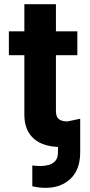

<svg xmlns="http://www.w3.org/2000/svg" viewBox="-20 -696 432 920"><path d="M257.8 -104.5Q285.2 -110.4 364.3 -127Q364.3 -86.9 364.3 33.2Q364.3 115.2 319.3 159.2Q273.4 204.1 198.2 204.1Q180.7 204.1 166 202.1Q150.4 200.2 134.8 196.3Q134.8 163.1 134.8 96.7Q143.6 97.7 152.3 98.6Q161.1 99.6 172.9 99.6Q192.4 99.6 211.9 94.7Q231.4 89.8 245.1 75.2Q257.8 60.5 257.8 33.2Q257.8 -12.7 257.8 -104.5ZM350.6 -545.9Q350.6 -516.6 350.6 -431.6Q268.6 -431.6 22.5 -431.6Q22.5 -460 22.5 -545.9Q104.5 -545.9 350.6 -545.9ZM96.7 -675.8Q134.8 -675.8 248 -675.8Q248 -548.8 248 -168Q248 -146.5 253.9 -134.8Q260.7 -124 272.5 -119.1Q284.2 -114.3 298.8 -114.3Q309.6 -114.3 320.3 -116.2Q331.1 -118.2 336.9 -119.1Q344.7 -82 360.4 -6.8Q348.6 -2.9 328.1 2Q307.6 6.8 278.3 7.8Q223.6 9.8 182.6 -6.8Q141.6 -23.4 119.1 -58.6Q96.7 -93.8 96.7 -147.5Q96.7 -324.2 96.7 -675.8Z"/></svg>

Font: DeepSea
Style: Bold
Weight: 700
Designer: Stem
Version: Version 3.019;git-0a5106e0b